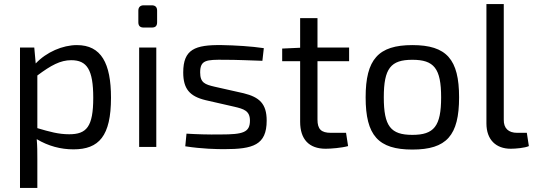

<svg xmlns="http://www.w3.org/2000/svg" viewBox="-20 -720 2622 941"><path d="M148 -487H78V201H163V60C163 26 163 -4 160 -38C217 -4 278 12 340 12C465 12 524 -53 524 -241C524 -410 476 -499 357 -499C287 -499 208 -465 155 -409ZM163 -350C230 -400 276 -425 329 -425C406 -425 437 -379 437 -241C437 -98 404 -62 319 -62C267 -62 224 -74 163 -92Z M684 -694C667 -694 658 -684 658 -668V-611C658 -593 667 -585 684 -585H724C742 -585 750 -593 750 -611V-668C750 -684 742 -694 724 -694ZM746 0V-487H662V0Z M1128 -197C1175 -186 1205 -177 1205 -129C1205 -71 1171 -61 1062 -61C999 -60 942 -62 894 -65L888 -3C971 10 1044 11 1079 11C1220 11 1287 -9 1287 -129C1287 -212 1251 -244 1174 -263L1032 -295C985 -306 961 -314 961 -365C961 -426 991 -428 1081 -427C1142 -427 1205 -424 1266 -422L1273 -484C1213 -493 1132 -498 1068 -499C935 -501 878 -478 878 -365C878 -285 909 -248 988 -229Z M1536 -420H1691V-487H1536V-631H1451V-486L1363 -482V-420H1451V-123C1451 -38 1494 9 1576 9C1600 9 1654 5 1686 -4L1676 -69H1602C1554 -69 1536 -87 1536 -134Z M2001 -499C1834 -499 1772 -429 1772 -243C1772 -56 1834 13 2001 13C2169 13 2230 -56 2230 -243C2230 -429 2169 -499 2001 -499ZM2001 -427C2107 -427 2142 -385 2142 -243C2142 -101 2107 -59 2001 -59C1895 -59 1861 -101 1861 -243C1861 -385 1895 -427 2001 -427Z M2449 -700H2364V-115C2364 -35 2411 9 2483 9C2507 9 2553 5 2572 -4L2562 -69H2515C2472 -69 2448 -91 2449 -134Z"/></svg>

Font: SnT
Style: Regular
Weight: 400
Designer: Natanael Gama
Version: Version 1.001;PS 001.001;hotconv 1.0.70;makeotf.lib2.5.58329